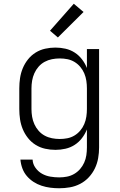

<svg xmlns="http://www.w3.org/2000/svg" viewBox="-20 -792 640 1025"><path d="M296 213Q272 213 248.5 210Q225 207 202 199.5Q179 192 159 179Q139 166 123.5 148Q108 130 99.5 107Q91 84 89 60H154Q155 84 169.5 104Q184 124 204.5 135.5Q225 147 249 151Q273 155 296 155Q317 155 337.5 151Q358 147 376 136.5Q394 126 407.5 110.5Q421 95 429.5 76Q438 57 441 36.5Q444 16 444 -5V-101Q434 -76 417.5 -54.5Q401 -33 378.5 -18.5Q356 -4 329.5 2Q303 8 276 8Q248 8 221 2Q194 -4 170.5 -18.5Q147 -33 129.5 -55Q112 -77 101.5 -102.5Q91 -128 87 -155Q83 -182 83 -210V-320Q83 -348 87 -375Q91 -402 101.5 -427.5Q112 -453 129.5 -475Q147 -497 170.5 -511.5Q194 -526 221 -532Q248 -538 276 -538Q303 -538 329.5 -532Q356 -526 378.5 -511.5Q401 -497 417.5 -475.5Q434 -454 444 -429V-530H509V-5Q509 24 504 52.5Q499 81 486.5 107Q474 133 454 154.5Q434 176 408 189.5Q382 203 353.5 208Q325 213 296 213ZM299 -50Q320 -50 340 -54Q360 -58 377.5 -68.5Q395 -79 408.5 -95Q422 -111 430 -130Q438 -149 441 -169.5Q444 -190 444 -210V-320Q444 -340 441 -360.5Q438 -381 430 -400Q422 -419 408.5 -435Q395 -451 377.5 -461.5Q360 -472 340 -476Q320 -480 299 -480Q278 -480 257.5 -476Q237 -472 218.5 -462Q200 -452 186 -436Q172 -420 163.5 -401Q155 -382 151.5 -361.5Q148 -341 148 -320V-210Q148 -189 151.5 -168.5Q155 -148 163.5 -129Q172 -110 186 -94Q200 -78 218.5 -68Q237 -58 257.5 -54Q278 -50 299 -50ZM289 -592 247 -628 374 -772 426 -728Z"/></svg>

Font: Iosevka Curly Light Extended
Style: Regular
Weight: 300
Width: 7
Monospace: yes
Designer: Belleve Invis
Foundry: Belleve Invis
Version: Version 11.1.0; ttfautohint (v1.8.3)